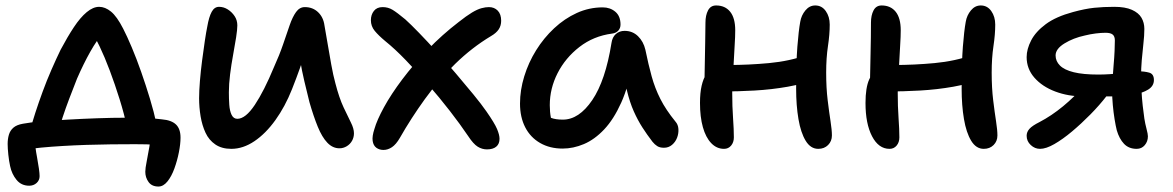

<svg xmlns="http://www.w3.org/2000/svg" viewBox="-20 -534 4296 703"><path d="M91 -62Q98 -86 109.5 -121.5Q121 -157 136 -198Q151 -239 168.5 -279Q186 -319 202 -352Q227 -399 250.5 -434.5Q274 -470 297.5 -489.5Q321 -509 343 -509Q365 -509 386.5 -491.5Q408 -474 431 -429Q445 -402 462.5 -360.5Q480 -319 497 -270.5Q514 -222 529 -172.5Q544 -123 553 -80L445 -68Q435 -116 418 -170.5Q401 -225 382 -275.5Q363 -326 345 -363.5Q327 -401 315 -415L361 -418Q335 -388 310.5 -344.5Q286 -301 262 -246Q247 -208 233.5 -172.5Q220 -137 209.5 -105Q199 -73 192 -45ZM560 149Q536 149 524 132.5Q512 116 512 95Q512 82 517 57.5Q522 33 527 3Q532 -27 532 -55L594 -1Q580 -2 550.5 -4Q521 -6 474 -6Q432 -6 386.5 -5.5Q341 -5 296.5 -3.5Q252 -2 209.5 0.5Q167 3 130.5 6.5Q94 10 65 15L107 -30Q107 -17 109.5 3Q112 23 116 44Q120 65 122.5 83.5Q125 102 125 111Q125 126 114 136Q103 146 87 146Q58 146 40.5 124.5Q23 103 17 74Q13 56 10.5 32.5Q8 9 8 -7Q8 -25 12.5 -40.5Q17 -56 29 -66.5Q41 -77 64 -81Q90 -86 132.5 -89.5Q175 -93 227.5 -96Q280 -99 336 -101Q392 -103 444 -103Q461 -103 482.5 -102.5Q504 -102 527 -101Q550 -100 573 -97Q608 -94 624.5 -78Q641 -62 641 -30Q641 -7 635 23.5Q629 54 618.5 83Q608 112 593 130.5Q578 149 560 149Z M827 11Q792 11 768.5 -5Q745 -21 732.5 -48Q720 -75 714.5 -108Q709 -141 709 -174Q709 -201 712 -237.5Q715 -274 720 -312.5Q725 -351 730 -384.5Q735 -418 739 -437Q745 -472 755 -490.5Q765 -509 782 -509Q799 -509 814 -499.5Q829 -490 839 -475Q849 -460 849 -441Q849 -426 844.5 -397Q840 -368 833.5 -333Q827 -298 822.5 -262Q818 -226 818 -196Q818 -173 819.5 -150.5Q821 -128 828 -113.5Q835 -99 849 -99Q879 -99 913 -150Q947 -201 983 -288Q1003 -332 1016.5 -371.5Q1030 -411 1040.5 -441.5Q1051 -472 1064 -490Q1077 -508 1096 -508Q1125 -508 1144.5 -489.5Q1164 -471 1168 -441Q1173 -413 1179.5 -374.5Q1186 -336 1193 -297Q1200 -258 1208 -229Q1222 -175 1238 -141Q1254 -107 1265 -85Q1276 -63 1276 -46Q1276 -31 1269 -18.5Q1262 -6 1249.5 1.5Q1237 9 1223 9Q1198 9 1178.5 -11.5Q1159 -32 1143.5 -70Q1128 -108 1113 -160Q1104 -196 1094.5 -236Q1085 -276 1078.5 -316Q1072 -356 1067 -390L1114 -393Q1107 -372 1098.5 -345Q1090 -318 1078 -284Q1066 -250 1049 -207Q1024 -144 988.5 -94.5Q953 -45 911.5 -17Q870 11 827 11Z M1384 15Q1369 15 1358 7Q1347 -1 1344.5 -18Q1342 -35 1351 -62Q1360 -94 1386 -141.5Q1412 -189 1453 -243.5Q1494 -298 1546.5 -352.5Q1599 -407 1659 -453Q1688 -476 1708 -488Q1728 -500 1743 -504Q1758 -508 1770 -508Q1790 -508 1802.5 -495Q1815 -482 1815 -458Q1815 -440 1806 -426.5Q1797 -413 1778 -402Q1708 -360 1647 -300.5Q1586 -241 1535.5 -171Q1485 -101 1444 -29Q1430 -5 1415 5Q1400 15 1384 15ZM1763 13Q1745 13 1729 3Q1713 -7 1694 -36Q1665 -79 1627 -128Q1589 -177 1547.5 -224.5Q1506 -272 1466 -313.5Q1426 -355 1390 -384Q1366 -404 1352 -421Q1338 -438 1338 -460Q1338 -480 1349 -494Q1360 -508 1381 -508Q1401 -508 1417.5 -498Q1434 -488 1464 -463Q1484 -445 1514.5 -413.5Q1545 -382 1580 -343.5Q1615 -305 1649.5 -264.5Q1684 -224 1713.5 -188Q1743 -152 1761 -126Q1791 -83 1800 -61.5Q1809 -40 1809 -26Q1809 -7 1797 3Q1785 13 1763 13Z M2040 10Q1993 10 1957.5 -10.5Q1922 -31 1903 -68Q1884 -105 1884 -155Q1884 -204 1899.5 -254.5Q1915 -305 1943 -350Q1971 -395 2009 -430.5Q2047 -466 2092 -486.5Q2137 -507 2187 -507Q2214 -507 2233 -491Q2252 -475 2252 -444Q2252 -431 2244 -422Q2236 -413 2221 -411Q2153 -402 2101.5 -362Q2050 -322 2021.5 -266Q1993 -210 1993 -149Q1993 -124 1997 -103.5Q2001 -83 2015 -51L1958 -131Q1981 -109 1997.5 -102.5Q2014 -96 2041 -96Q2100 -96 2148.5 -167.5Q2197 -239 2219 -377Q2222 -398 2235 -409.5Q2248 -421 2267 -421Q2296 -421 2316 -401.5Q2336 -382 2343 -352Q2354 -298 2366 -254.5Q2378 -211 2398 -171.5Q2418 -132 2453 -89Q2463 -78 2464 -61.5Q2465 -45 2459 -29.5Q2453 -14 2440.5 -3.5Q2428 7 2411 7Q2396 7 2386.5 1Q2377 -5 2369 -15Q2349 -41 2332 -67.5Q2315 -94 2300.5 -126.5Q2286 -159 2275.5 -202.5Q2265 -246 2258 -305L2297 -307Q2282 -219 2254.5 -158Q2227 -97 2192 -60Q2157 -23 2118 -6.5Q2079 10 2040 10Z M2631 11Q2604 11 2584 -10Q2564 -31 2553.5 -68.5Q2543 -106 2543 -157Q2543 -194 2549 -220Q2555 -246 2565.5 -261.5Q2576 -277 2588 -285Q2598 -291 2613 -293.5Q2628 -296 2648 -296Q2721 -296 2796 -303Q2871 -310 2935 -333L2972 -247Q2924 -227 2864.5 -216.5Q2805 -206 2742.5 -202.5Q2680 -199 2622 -199L2559 -214Q2560 -253 2560.5 -295Q2561 -337 2562 -377Q2563 -417 2563 -451Q2563 -478 2572.5 -496Q2582 -514 2602 -514Q2635 -514 2653.5 -491Q2672 -468 2672 -423Q2672 -400 2670 -369.5Q2668 -339 2666.5 -306Q2665 -273 2663 -243.5Q2661 -214 2661 -194Q2661 -144 2664 -102Q2667 -60 2667 -31Q2667 -13 2657 -1Q2647 11 2631 11ZM2976 11Q2948 11 2930 -18.5Q2912 -48 2903.5 -98Q2895 -148 2895 -209Q2895 -305 2899.5 -363Q2904 -421 2910 -454Q2914 -478 2929 -496Q2944 -514 2965 -514Q2989 -514 3003.5 -493.5Q3018 -473 3018 -444Q3018 -408 3011.5 -365Q3005 -322 3005 -268Q3005 -212 3010.5 -167Q3016 -122 3021 -90Q3026 -58 3026 -38Q3026 -17 3012 -3Q2998 11 2976 11Z M3237 11Q3197 11 3173 -35Q3149 -81 3149 -157Q3149 -213 3162.5 -243Q3176 -273 3194 -285Q3204 -291 3219 -293.5Q3234 -296 3254 -296Q3327 -296 3402 -303Q3477 -310 3541 -333L3578 -247Q3530 -227 3470.5 -216.5Q3411 -206 3348.5 -202.5Q3286 -199 3228 -199L3165 -214Q3166 -273 3167.5 -336.5Q3169 -400 3169 -451Q3169 -478 3178.5 -496Q3188 -514 3208 -514Q3241 -514 3259.5 -491Q3278 -468 3278 -423Q3278 -400 3276 -369.5Q3274 -339 3272.5 -306Q3271 -273 3269 -243.5Q3267 -214 3267 -194Q3267 -144 3270 -102Q3273 -60 3273 -31Q3273 -13 3263 -1Q3253 11 3237 11ZM3582 11Q3554 11 3536 -18.5Q3518 -48 3509.5 -98Q3501 -148 3501 -209Q3501 -305 3505.5 -363Q3510 -421 3516 -454Q3520 -478 3535 -496Q3550 -514 3571 -514Q3595 -514 3609.5 -493.5Q3624 -473 3624 -444Q3624 -408 3617.5 -365Q3611 -322 3611 -268Q3611 -212 3616.5 -167Q3622 -122 3627 -90Q3632 -58 3632 -38Q3632 -17 3618 -3Q3604 11 3582 11Z M4142 11Q4113 11 4095.5 -7.5Q4078 -26 4069 -57Q4065 -73 4061 -97.5Q4057 -122 4054.5 -149.5Q4052 -177 4052 -200Q4052 -217 4053.5 -243Q4055 -269 4057.5 -296.5Q4060 -324 4061 -348Q4062 -372 4062 -386Q4062 -401 4054 -407.5Q4046 -414 4028 -414Q4012 -414 3992 -411.5Q3972 -409 3952 -404Q3910 -395 3877.5 -375Q3845 -355 3845 -331Q3845 -310 3861 -294Q3877 -278 3911.5 -269.5Q3946 -261 4001 -261Q4022 -261 4044.5 -262.5Q4067 -264 4088 -266.5Q4109 -269 4124 -271Q4139 -273 4145 -273Q4171 -273 4188 -268Q4205 -263 4205 -241Q4205 -219 4184 -206Q4163 -193 4129 -187Q4095 -181 4056 -181H3947Q3891 -181 3843.5 -199Q3796 -217 3767.5 -249.5Q3739 -282 3739 -325Q3739 -354 3755.5 -386Q3772 -418 3809 -445.5Q3846 -473 3909 -490Q3953 -502 3986.5 -505.5Q4020 -509 4060 -509Q4100 -509 4124.5 -498Q4149 -487 4159.5 -469Q4170 -451 4170 -428Q4170 -404 4166.5 -374Q4163 -344 4160.5 -313.5Q4158 -283 4158 -256Q4158 -232 4159.5 -203Q4161 -174 4164 -147Q4167 -120 4170 -100Q4173 -81 4178 -62Q4183 -43 4183 -35Q4183 -16 4171.5 -2.5Q4160 11 4142 11ZM3788 11Q3769 11 3754 -3Q3739 -17 3739 -37Q3739 -51 3749.5 -62.5Q3760 -74 3786 -87Q3830 -110 3872.5 -145Q3915 -180 3953 -224L4033 -184Q4006 -149 3972.5 -115Q3939 -81 3905 -52.5Q3871 -24 3840.5 -6.5Q3810 11 3788 11Z"/></svg>

Font: Shantell Sans Medium
Style: Regular
Weight: 500
Designer: Stephen Nixon, Anya Danilova, Shantell Martin
Foundry: Arrow Type
Version: Version 1.011;[c5ecc13dd]